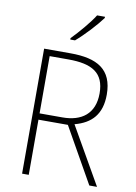

<svg xmlns="http://www.w3.org/2000/svg" viewBox="-101 -1015 766 1080"><g transform="rotate(10 281.5 -475.0)"><path d="M239 -798V-790H266C315 -832 376 -898 409 -943V-950H364C336 -905 281 -841 239 -798ZM103 0H141V-315H309L487 0H531L345 -325C440 -350 495 -408 495 -520C495 -665 406 -714 254 -714H103ZM272 -351H141V-678H248C383 -678 454 -638 454 -520C454 -403 380 -351 272 -351Z"/></g></svg>

Font: Noto Sans Mono SemiCondensed ExtraLight
Style: Regular
Weight: 200
Width: 4
Designer: Monotype Design Team
Foundry: Monotype Imaging Inc.
Version: Version 2.014